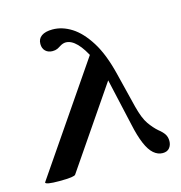

<svg xmlns="http://www.w3.org/2000/svg" viewBox="-90 -564 613 650"><g transform="rotate(-15 216.5 -239.0)"><path d="M40 12Q-8 12 -8 4L262 -391L259 -357Q221 -436 182 -436Q172 -436 161 -429Q155 -425 148.5 -422Q142 -419 132 -419Q117 -419 107.5 -428Q98 -437 98 -453Q98 -471 111.5 -480.5Q125 -490 150 -490Q184 -490 216.5 -469.5Q249 -449 277 -404.5Q305 -360 323 -286L353 -165Q364 -122 378.5 -101.5Q393 -81 408 -68Q422 -57 428.5 -47Q435 -37 435 -23Q435 -9 427 1Q419 11 403 11Q386 11 371.5 -1.5Q357 -14 345.5 -41Q334 -68 325 -110L280 -310L308 -304L97 5Q95 8 82 10Q69 12 40 12Z"/></g></svg>

Font: Junicode VF
Style: Italic
Weight: 400
Italic angle: -11°
Designer: Peter S. Baker
Version: Version 2.209